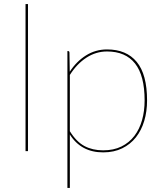

<svg xmlns="http://www.w3.org/2000/svg" viewBox="-20 -740 783 940"><path d="M117 -720V0H105V-720Z M310 180V-490H313Q320 -490 320 -482L321.5 -389Q354.5 -439.5 401.2 -468.8Q448 -498 504 -498Q599 -498 649.5 -436.8Q700 -375.5 700 -248Q700 -194.5 686.2 -148.2Q672.5 -102 645.5 -67.8Q618.5 -33.5 578.2 -13.8Q538 6 485 6Q377 6 322 -81.5V180ZM504 -488Q449.5 -488 402.8 -457.5Q356 -427 322 -373V-97.5Q354 -46 393.5 -25Q433 -4 485 -4Q536.5 -4 574.5 -22.8Q612.5 -41.5 637.8 -74.5Q663 -107.5 675.5 -152Q688 -196.5 688 -248Q688 -370 641.2 -429Q594.5 -488 504 -488Z"/></svg>

Font: Lato TR Hairline
Style: Regular
Weight: 250
Designer: Lukasz Dziedzic
Foundry: Lukasz Dziedzic
Version: Version 1.104 2013